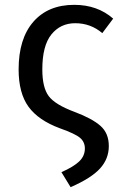

<svg xmlns="http://www.w3.org/2000/svg" viewBox="-20 -559 508 794"><path d="M272 215 234 153Q284 131 307.5 108.5Q331 86 331 55Q331 28 311 11Q291 -6 229 -28Q139 -61 98 -117.5Q57 -174 57 -272Q57 -399 118 -469Q179 -539 287 -539Q383 -539 448 -482L403 -422Q355 -463 291 -463Q230 -463 192.5 -416.5Q155 -370 155 -272Q155 -197 181.5 -161.5Q208 -126 289 -96Q361 -69 395.5 -38.5Q430 -8 430 45Q430 98 393.5 138Q357 178 272 215Z"/></svg>

Font: Trujillo
Style: Regular
Weight: 400
Designer: Fira Sans original fonts by bBox Type GmbH, Carrois Corporate GbR, & Edenspiekermann AG / Changes by Cristiano Sobral
Foundry: Fira Sans original fonts by bBox Type GmbH, Carrois Corporate GbR, & Edenspiekermann AG / Changes by Cristiano Sobral
Version: Version 4.301;October 17, 2021;FontCreator 14.0.0.2814 64-bi